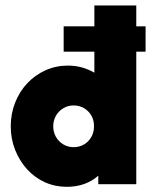

<svg xmlns="http://www.w3.org/2000/svg" viewBox="-20 -687 564 716"><path d="M229.2 9.7Q185.4 9.7 147.6 -7.3Q109.7 -24.3 81.2 -55.6Q52.8 -86.8 36.5 -127.8Q20.1 -168.8 20.1 -216Q20.1 -263.2 36.5 -304.5Q52.8 -345.8 81.9 -376.7Q111.1 -407.6 150 -425Q188.9 -442.4 233.3 -442.4Q261.1 -442.4 285.8 -435.4Q310.4 -428.5 331.9 -416V-494.4H217.4V-588.9H331.9V-666.7H488.2V-588.9H522.9V-494.4H488.2V0H346.5V-31.9Q324.3 -11.8 294.4 -1Q264.6 9.7 229.2 9.7ZM254.9 -138.2Q276.4 -138.2 293.8 -148.6Q311.1 -159 320.8 -176.7Q330.6 -194.4 330.6 -216Q330.6 -238.9 320.8 -255.9Q311.1 -272.9 293.8 -283.3Q276.4 -293.8 254.9 -293.8Q233.3 -293.8 216 -283.3Q198.6 -272.9 188.5 -255.2Q178.5 -237.5 178.5 -216Q178.5 -194.4 188.5 -176.7Q198.6 -159 216 -148.6Q233.3 -138.2 254.9 -138.2Z"/></svg>

Font: Afacad Flux Black
Style: Regular
Weight: 900
Designer: Kristian Moeller
Foundry: Dicotype
Version: Version 1.100